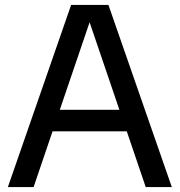

<svg xmlns="http://www.w3.org/2000/svg" viewBox="-20 -760 730 780"><path d="M572 0 495 -226.5H193.5L116.5 0H12L269 -740H420.5L678 0ZM223 -314H465L344 -669.5Z"/></svg>

Font: Encode Sans Medium
Style: Regular
Weight: 500
Designer: Multiple Designers
Foundry: Impallari Type
Version: Version 2.000